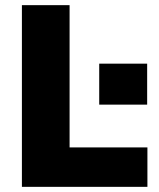

<svg xmlns="http://www.w3.org/2000/svg" viewBox="-20 -725 618 745"><path d="M65 0V-705H250V-153H552V0ZM365 -319V-478H551V-319Z"/></svg>

Font: Mulish ExtraLight Black
Style: Regular
Weight: 900
Version: Version 3.603